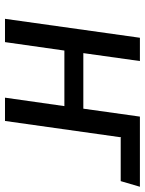

<svg xmlns="http://www.w3.org/2000/svg" viewBox="72 -638 567 750"><g transform="rotate(90 355.0 -263.5)"><path d="M688 -452H519L517 -454L453 0H362L395 -232H178L145 0H54L128 -527H219L188 -306H405L436 -527H710Z"/></g></svg>

Font: FiraGO
Style: Italic
Weight: 400
Italic angle: -8°
Designer: bBox Type GmbH
Foundry: bBox Type GmbH
Version: Version 1.001